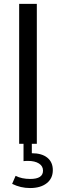

<svg xmlns="http://www.w3.org/2000/svg" viewBox="-20 -731 289 976"><path d="M167.2 0V-711.2H77.4V0ZM248.5 133.8Q248.5 93.3 220.6 70.6Q192.6 47.9 141.8 47.9V-0.5H99.6V88.1Q105.2 87.4 110.8 87.2Q116.5 86.9 121.8 86.9Q157.2 86.9 178 100.1Q198.7 113.3 198.7 136.5Q198.7 178.7 133.8 178.7Q90.3 178.7 59.3 162.8L41.7 203.6Q84.7 224.9 132.6 224.9Q186.3 224.9 217.4 200.4Q248.5 176 248.5 133.8Z"/></svg>

Font: Estedad-FD-VF Thin
Style: Regular
Weight: 100
Designer: Amin Abedi
Version: Version 5.0